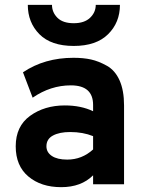

<svg xmlns="http://www.w3.org/2000/svg" viewBox="-20 -762 598 794"><path d="M285 -572Q191 -572 143 -620.5Q95 -669 95 -742H195Q195 -711 217.5 -688.5Q240 -666 285 -666Q329 -666 352.5 -688.5Q376 -711 376 -742H476Q476 -669 427 -620.5Q378 -572 285 -572ZM45 -157Q45 -240 104.5 -283Q164 -326 248 -326Q315 -326 365 -302V-328Q365 -409 273 -409Q189 -409 115 -358L75 -463Q164 -523 284 -523Q325 -523 356.5 -516Q388 -509 422 -490Q456 -471 474.5 -429.5Q493 -388 493 -326V0H365V-37Q316 12 233 12Q150 12 97.5 -32Q45 -76 45 -157ZM172 -157Q172 -132 194.5 -117Q217 -102 258 -102Q319 -102 365 -144V-199Q323 -216 270 -216Q226 -216 199 -201.5Q172 -187 172 -157Z"/></svg>

Font: ReCut ExtraBold
Style: Regular
Weight: 800
Designer: Giant Group (for alternate capitals set)
Version: Version 2.002;FEAKit 1.0